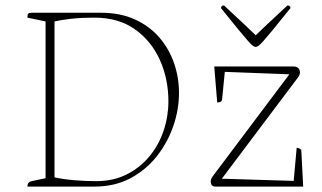

<svg xmlns="http://www.w3.org/2000/svg" viewBox="-20 -688 1189 708"><path d="M81 0Q81 -17 97 -20L148 -31V-609L81 -623Q81 -634 84 -637.5Q87 -641 97 -641H352Q423 -641 477 -616.5Q531 -592 567 -550.5Q603 -509 621.5 -456Q640 -403 640 -345Q640 -284 619 -223Q598 -162 558 -111.5Q518 -61 460.5 -30.5Q403 0 329 0ZM334 -20Q398 -20 447.5 -45Q497 -70 531.5 -112Q566 -154 583.5 -206.5Q601 -259 601 -314Q601 -397 569.5 -467Q538 -537 477.5 -580Q417 -623 328 -623Q281 -623 244.5 -619Q208 -615 181 -609V-34Q213 -27 253.5 -23.5Q294 -20 334 -20ZM775 0Q757 0 757 -19Q757 -27 763 -36L1047 -414L809 -423L799 -322Q798 -314 792 -312Q786 -310 781 -310L770 -443H1061Q1074 -443 1080 -436.5Q1086 -430 1086 -422Q1086 -413 1080 -404L798 -29L1063 -21L1074 -143Q1083 -143 1091 -135L1098 0ZM923 -515Q919 -515 913 -519Q907 -523 895 -536.5Q883 -550 859 -579Q835 -608 795 -658Q795 -668 806 -668Q853 -624 881 -598Q909 -572 923 -558Q937 -572 965 -598Q993 -624 1040 -668Q1051 -668 1051 -658Q1011 -608 987 -579Q963 -550 951 -536.5Q939 -523 933 -519Q927 -515 923 -515Z"/></svg>

Font: Petrona Thin
Style: Regular
Weight: 100
Designer: Ringo R. Seeber
Foundry: Ringo R. Seeber
Version: Version 2.001; ttfautohint (v1.8.3)